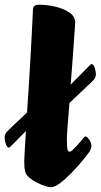

<svg xmlns="http://www.w3.org/2000/svg" viewBox="-35 -776 424 809"><path d="M178.6 13Q172.4 13 155.8 8Q139.2 3 120.3 -6.7Q101.3 -16.3 87 -29Q72.7 -41.7 70 -57Q68.7 -62 68 -71.8Q67.2 -81.5 67.2 -100Q67.5 -112.6 69.4 -145.2Q71.4 -177.7 74.2 -224.1Q37.8 -187 21.7 -170.5Q5.6 -154 3.3 -154Q-5.7 -154 -10.6 -170Q-15.5 -186.1 -15.5 -196.8Q-15.5 -204.6 -13 -209.8Q-10.5 -215.1 -6.5 -220.1Q-2 -225.5 23.4 -249.6Q48.7 -273.7 78.9 -301.9Q81.9 -343.2 85.2 -395.5Q88.4 -447.7 91.7 -502Q94.9 -556.4 97.3 -604.7Q99.7 -653 101.6 -687.4Q103.5 -721.9 103.7 -733.6Q103.7 -745.2 109.4 -750.6Q115 -756 130.8 -756Q164.5 -756 199.3 -747.7Q234.1 -739.4 257.9 -722.8Q281.8 -706.3 281.8 -680.7Q281.8 -676.7 279.8 -648.9Q277.8 -621 274.9 -580.2Q272.1 -539.4 268.8 -496.5Q265.6 -453.6 262.8 -419.5Q289.4 -446 308.1 -465.2Q326.8 -484.4 337.5 -495.3Q348.2 -506.1 350.2 -506.1Q359.3 -506.1 364.1 -490.2Q369 -474.3 369 -463.3Q369 -455.6 366.6 -450.3Q364.3 -445.1 360 -440.1Q356.8 -435.8 340.3 -420.3Q323.8 -404.8 301.8 -384Q279.8 -363.1 257.6 -342.1Q253.1 -289.3 250 -246.7Q246.8 -204.1 246.8 -192.5Q246.8 -154.7 249.6 -145.8Q252.3 -136.9 259.1 -136.9Q263 -136.9 270.5 -143.6Q277.9 -150.3 286.6 -159.6Q295.3 -168.9 302.8 -178.1Q310.4 -187.2 314.6 -191.9Q318.9 -197 320.7 -199Q322.6 -201 325.4 -201Q332.2 -201 341 -187.7Q349.9 -174.4 349.9 -161.4Q349.9 -148.4 340.9 -135.5Q331.9 -122.6 311.8 -98.2Q291.7 -73.8 267 -48.3Q242.4 -22.8 218.9 -4.9Q195.4 13 178.6 13Z"/></svg>

Font: Briem Hand Thin
Style: Regular
Weight: 100
Designer: Gunnlaugur SE Briem, Eben Sorkin
Foundry: Sorkin Type Co.
Version: Version 1.003